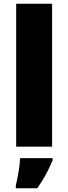

<svg xmlns="http://www.w3.org/2000/svg" viewBox="-20 -780 363 1021"><path d="M257 0H66V-760H257ZM260 72Q243 112 225 146Q207 180 178 221H64V207Q72 175 79 132Q86 89 87 61H260Z"/></svg>

Font: Noto Sans Gurmukhi UI Black
Style: Regular
Weight: 900
Designer: Jelle Bosma - Monotype Design Team
Foundry: Monotype Imaging Inc.
Version: Version 2.004; ttfautohint (v1.8.4.7-5d5b)